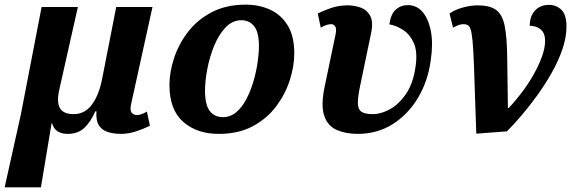

<svg xmlns="http://www.w3.org/2000/svg" viewBox="-68 -566 2472 826"><path d="M-48 240 22 -75 111 -536H267L187 -180Q175 -126 190 -100.5Q205 -75 249 -75Q298 -75 328.5 -117.5Q359 -160 372 -230L432 -536H588L496 -118Q490 -90 499 -80.5Q508 -71 521 -71Q539 -71 564 -86L577 -25Q551 -12 518 -1Q485 10 453 10Q423 10 397.5 2.5Q372 -5 358 -26Q344 -47 347 -87H342Q323 -43 295.5 -16.5Q268 10 223 10Q198 10 180.5 -0.5Q163 -11 156 -36H154L108 240Z M873 10Q779 10 720 -42Q661 -94 661 -200Q661 -256 681 -316.5Q701 -377 741 -429Q781 -481 843 -513.5Q905 -546 989 -546Q1047 -546 1094 -524.5Q1141 -503 1169.5 -457Q1198 -411 1198 -336Q1198 -282 1179 -222Q1160 -162 1120.5 -109Q1081 -56 1019.5 -23Q958 10 873 10ZM891 -62Q923 -62 948 -83Q973 -104 991.5 -139Q1010 -174 1022 -215Q1034 -256 1040 -296Q1046 -336 1046 -368Q1046 -427 1025.5 -453Q1005 -479 970 -479Q932 -479 902.5 -448Q873 -417 853.5 -369.5Q834 -322 824 -270Q814 -218 814 -176Q814 -115 834.5 -88.5Q855 -62 891 -62Z M1471 10Q1419 10 1380.5 -7Q1342 -24 1327 -67.5Q1312 -111 1328 -190L1375 -415Q1381 -443 1374 -452.5Q1367 -462 1357 -462Q1337 -462 1312 -447L1299 -508Q1323 -520 1356 -531.5Q1389 -543 1428 -543Q1456 -543 1483 -533.5Q1510 -524 1524.5 -498Q1539 -472 1528 -421L1482 -200Q1472 -153 1471.5 -125.5Q1471 -98 1485.5 -86.5Q1500 -75 1536 -75Q1571 -75 1609.5 -96Q1648 -117 1679 -162.5Q1710 -208 1720 -281Q1729 -345 1711.5 -382.5Q1694 -420 1664 -438.5Q1634 -457 1607 -461Q1613 -505 1634.5 -524.5Q1656 -544 1687 -544Q1724 -544 1749.5 -515Q1775 -486 1785.5 -432.5Q1796 -379 1785 -306Q1773 -217 1730.5 -145.5Q1688 -74 1621.5 -32Q1555 10 1471 10Z M1866 -508Q1891 -525 1924.5 -534Q1958 -543 1986 -543Q2039 -543 2066 -523.5Q2093 -504 2103 -455.5Q2113 -407 2114 -321Q2115 -235 2117 -101H2120Q2148 -130 2176 -167Q2204 -204 2226.5 -243.5Q2249 -283 2263 -321Q2277 -359 2277 -390Q2277 -424 2258 -439.5Q2239 -455 2211 -455Q2211 -496 2233.5 -520.5Q2256 -545 2294 -545Q2326 -545 2347.5 -523.5Q2369 -502 2369 -452Q2369 -405 2351.5 -354Q2334 -303 2305 -252Q2276 -201 2242 -154Q2208 -107 2174 -67.5Q2140 -28 2113 -1L1981 9Q1976 -124 1973.5 -211Q1971 -298 1968 -349Q1965 -400 1960.5 -424Q1956 -448 1948 -455Q1940 -462 1926 -462Q1916 -462 1906 -458.5Q1896 -455 1881 -447Z"/></svg>

Font: Noto Serif
Style: Bold Italic
Weight: 700
Italic angle: -12°
Designer: Monotype Design Team
Foundry: Monotype Imaging Inc.
Version: Version 2.013